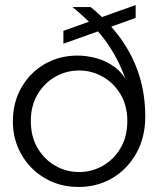

<svg xmlns="http://www.w3.org/2000/svg" viewBox="-20 -728 629 760"><path d="M291 12Q216 12 157 -23Q98 -58 64.5 -117Q31 -176 31 -247Q31 -323 65 -382Q99 -441 157 -474.5Q215 -508 287 -508Q325 -508 364 -497Q403 -486 436 -461Q469 -436 489 -393L483 -395Q458 -478 407.5 -552.5Q357 -627 267 -700H339Q410 -642 458 -575Q506 -508 530.5 -431.5Q555 -355 555 -266Q555 -185 520 -122Q485 -59 425.5 -23.5Q366 12 291 12ZM293 -47Q343 -47 386.5 -71.5Q430 -96 457 -141.5Q484 -187 484 -249Q484 -310 457 -355Q430 -400 386.5 -424.5Q343 -449 293 -449Q243 -449 199.5 -424.5Q156 -400 129 -355Q102 -310 102 -249Q102 -187 129 -141.5Q156 -96 199.5 -71.5Q243 -47 293 -47ZM231 -555V-606L517 -708V-657Z"/></svg>

Font: Host Grotesk Light
Style: Regular
Weight: 300
Designer: Doukan Karapınar
Foundry: Element Type
Version: Version 1.003